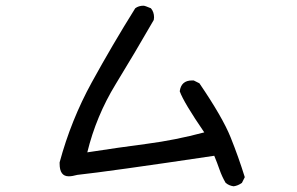

<svg xmlns="http://www.w3.org/2000/svg" viewBox="-20 -674 1040 673"><path d="M799 -21Q783 -23 771 -33Q758 -55 749.5 -79.5Q741 -104 731 -128Q362 -73 251 -61Q233 -56 221 -56Q189 -56 189 -100V-105Q229 -253 301.5 -385Q374 -517 454 -645Q466 -654 483 -654Q488 -654 509 -645Q520 -632 520 -613L519 -604Q454 -491 385.5 -379Q317 -267 286 -140Q396 -157 495.5 -170Q595 -183 696 -210Q624 -315 610 -354Q615 -392 653 -392H659L679 -382Q760 -263 788 -193.5Q816 -124 838 -53L828 -33Q814 -23 799 -21Z"/></svg>

Font: Xiaolai SC
Style: Regular
Weight: 400
Designer: Nozomi Seto 瀬戸のぞみ
Version: Version 3.11;December 4, 2020;FontCreator 13.0.0.2613 64-bit